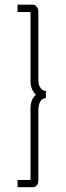

<svg xmlns="http://www.w3.org/2000/svg" viewBox="-20 -760 278 811"><path d="M54.2 -709V-740.2H119.1Q123 -740.2 127.4 -738.3Q131.8 -736.3 137 -729Q142.1 -721.7 142.1 -710V-422.9Q142.1 -414.6 143.8 -405.3Q145.5 -396 153.3 -386Q161.1 -376 173.8 -376V-346.2Q157.2 -344.2 149.7 -330.1Q142.1 -315.9 142.1 -296.9V1Q142.1 16.1 135 23.4Q127.9 30.8 119.1 30.8H54.2V0H108.9V-301.8Q108.9 -340.3 131.8 -359.9Q108.9 -380.9 108.9 -418V-709Z"/></svg>

Font: Rawline ExtraLight
Style: Regular
Weight: 275
Designer: Matt McInerney, Pablo Impallari, Rodrigo Fuenzalida
Foundry: Matt McInerney, Pablo Impallari, Rodrigo Fuenzalida
Version: Version 4.020;PS 004.020;hotconv 1.0.88;makeotf.lib2.5.64775